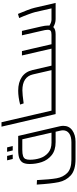

<svg xmlns="http://www.w3.org/2000/svg" viewBox="748 -1511 1029 2565"><g transform="rotate(-90 1262.5 -228.5)"><path d="M864 103Q864 180 803.5 223Q743 266 652 266H420Q272 266 202 202.5Q132 139 111.5 40.5Q91 -58 79 -252L139 -249Q148 -73 163.5 14Q179 101 235 156Q291 211 412 211H644Q721 211 762.5 181Q804 151 804 98Q804 83 799 61L785 0H647Q536 0 471 -53.5Q406 -107 380 -185Q354 -263 354 -346Q354 -399 369.5 -432Q385 -465 425 -482.5Q465 -500 537 -500H729L858 55Q864 81 864 103ZM773 -55 684 -445H545Q489 -445 460.5 -435Q432 -425 421.5 -403.5Q411 -382 411 -344Q411 -273 432 -208Q453 -143 504 -99Q555 -55 639 -55ZM403 -648H462L480 -573H421ZM517 -648H576L594 -573H535Z M1207 -13Q1207 0 1191 0H1021L853 -723H912L1067 -55H1179Q1194 -55 1200.5 -40.5Q1207 -26 1207 -13Z M1801 -13Q1801 0 1785 0H1191Q1176 0 1169.5 -13.5Q1163 -27 1163 -41Q1163 -55 1178 -55H1608L1551 -303Q1535 -373 1481.5 -408.5Q1428 -444 1338 -444Q1286 -444 1164 -427L1148 -474Q1250 -500 1333 -500Q1444 -500 1515.5 -451.5Q1587 -403 1609 -309L1668 -55H1773Q1788 -55 1794.5 -40.5Q1801 -26 1801 -13Z M2290 0Q2235 0 2183 -31Q2156 0 2087 0H1785Q1770 0 1763.5 -13.5Q1757 -27 1757 -41Q1757 -55 1772 -55H1895L1804 -450H1863L1954 -55H2079Q2116 -55 2131.5 -65Q2147 -75 2147 -105Q2147 -135 2132 -192L2073 -450H2132L2190 -198Q2204 -139 2204 -102Q2204 -89 2203 -83Q2247 -55 2282 -55H2433L2383 -275Q2376 -303 2354 -363Q2332 -423 2304 -487L2359 -503Q2384 -446 2408.5 -381Q2433 -316 2441 -281L2506 0Z"/></g></svg>

Font: Cairo Light
Style: Italic
Weight: 300
Italic angle: -13°
Designer: Mohamed Gaber, Accademia di Belle Arti di Urbino and others
Foundry: Kief Type Foundry, Accademia di Belle Arti di Urbino and others
Version: Version 3.011